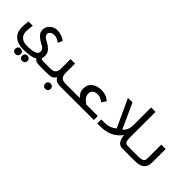

<svg xmlns="http://www.w3.org/2000/svg" viewBox="91 -1681 2819 2819"><g transform="rotate(45 1500.0 -272.0)"><path d="M16.5 -217.5Q16.5 -263.5 26.5 -345H115Q103.5 -269 103.5 -215.5Q103.5 -150 145.5 -112.5Q187.5 -75 263.5 -75Q350.5 -75 407.8 -92.5Q465 -110 465 -158Q465 -181 454 -197.5Q443 -214 426.2 -225.5Q409.5 -237 380 -252.5Q321.5 -284 289.2 -321Q257 -358 257 -407.5Q257 -448 279.2 -482Q301.5 -516 338 -535.5Q374.5 -555 415 -555Q463.5 -555 508 -539.2Q552.5 -523.5 582.5 -499L554.5 -428L533.5 -440Q509.5 -454 497 -460.2Q484.5 -466.5 470.2 -469.8Q456 -473 435.5 -473Q414.5 -473 394.5 -466Q374.5 -459 361.2 -444.5Q348 -430 348 -408.5Q348 -387 362.2 -370Q376.5 -353 394 -342Q411.5 -331 447 -311.5Q500.5 -282 528.2 -244.8Q556 -207.5 556 -155.5Q556 -125 545 -99Q569 -82 601.5 -82V0Q560 0 534.2 -9Q508.5 -18 492 -42Q451.5 -17.5 392.2 -8.8Q333 0 258 0Q183 0 129 -24.5Q75 -49 45.8 -97.8Q16.5 -146.5 16.5 -217.5ZM172 74Q172 49 187.2 33.5Q202.5 18 227 18Q252 18 268 33.8Q284 49.5 284 74Q284 98.5 268 114.2Q252 130 227 130Q202.5 130 187.2 114.5Q172 99 172 74ZM315 76.5Q315 51.5 330.2 36Q345.5 20.5 370 20.5Q395 20.5 411 36.2Q427 52 427 76.5Q427 101 411 116.8Q395 132.5 370 132.5Q345.5 132.5 330.2 117Q315 101.5 315 76.5Z M844.5 125Q844.5 100 859.8 84.5Q875 69 899.5 69Q924.5 69 940.5 84.8Q956.5 100.5 956.5 125Q956.5 149.5 940.5 165.2Q924.5 181 899.5 181Q875 181 859.8 165.5Q844.5 150 844.5 125ZM853 -188V-391H946.5V-188Q946.5 -137.5 973.5 -110.2Q1000.5 -83 1057.5 -83H1201.5V0L1083 0.5Q1020 0.5 989.2 -3.5Q958.5 -7.5 939.2 -20.5Q920 -33.5 902 -62.5Q883 -33.5 863.5 -20.5Q844 -7.5 812.8 -3.5Q781.5 0.5 718 0.5L598.5 0V-83H742.5Q799.5 -83 826.2 -110.2Q853 -137.5 853 -188Z M1197.5 -83H1354.5Q1325 -110 1307 -142.5Q1289 -175 1290.5 -224Q1291 -274 1316.8 -312Q1342.5 -350 1389.8 -371Q1437 -392 1500 -392Q1540 -392 1571.8 -382.2Q1603.5 -372.5 1624.2 -359.8Q1645 -347 1667 -329.5L1620.5 -259Q1601 -277.5 1567.8 -292.8Q1534.5 -308 1499 -308Q1472 -308 1448 -298Q1424 -288 1409.2 -268.2Q1394.5 -248.5 1394.5 -220.5Q1394.5 -190.5 1405.8 -167Q1417 -143.5 1436.8 -124.5Q1456.5 -105.5 1488 -83H1727V0H1197.5Z M1798.5 -83H1857Q1918.5 -83 1965.8 -99.2Q2013 -115.5 2052.5 -150.5L1851.5 -584.5H1946L2123 -195Q2159 -226 2175.2 -265Q2191.5 -304 2191.5 -365.5V-725H2283.5V-197Q2283.5 -158 2288.2 -133.8Q2293 -109.5 2306 -96.2Q2319 -83 2343 -83H2401.5V0H2321.5Q2264 0 2234.2 -40Q2204.5 -80 2198 -158Q2136.5 -76.5 2053.8 -38.2Q1971 0 1855.5 0H1798.5Z M2400 -82H2564Q2608 -82 2633.8 -89.2Q2659.5 -96.5 2671.2 -112.8Q2683 -129 2683 -157.5V-445H2774.5V-164.5Q2774.5 -82.5 2727.8 -41.2Q2681 0 2575.5 0H2400Z"/></g></svg>

Font: JuliaMono Medium
Style: Italic
Weight: 500
Italic angle: -9°
Monospace: yes
Designer: cormullion
Foundry: corm
Version: Version 0.054; ttfautohint (v1.8.4)